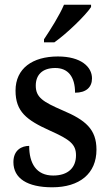

<svg xmlns="http://www.w3.org/2000/svg" viewBox="-20 -786 467 816"><path d="M167 -619V-606H211C265 -644 344 -721 367 -756V-766H252C233 -721 195 -661 167 -619ZM202 10C318 10 390 -48 390 -150C390 -237 343 -276 246 -317C163 -353 132 -372 132 -422C132 -467 159 -497 215 -497C269 -497 299 -460 299 -392C346 -392 371 -415 371 -453C371 -502 324 -546 226 -546C118 -546 46 -495 46 -401C46 -312 92 -276 192 -231C277 -193 303 -173 303 -126C303 -74 270 -40 206 -40C134 -40 104 -92 104 -166C73 -166 37 -149 37 -97C37 -28 96 10 202 10Z"/></svg>

Font: Noto Serif Myanmar SemiCondensed Medium
Style: Regular
Weight: 500
Width: 4
Designer: Ben Mitchell and the Monotype Design Team
Foundry: Monotype Imaging Inc.
Version: Version 2.106